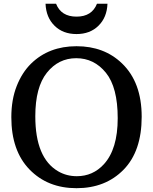

<svg xmlns="http://www.w3.org/2000/svg" viewBox="-20 -987 811 1017"><path d="M40 0ZM40 -366.2Q40 -459 68.4 -531Q96.7 -603 144.5 -649.9Q238.8 -742.2 385.3 -742.2Q531.7 -742.2 626 -651.4Q730.5 -551.3 730.5 -368.7Q730.5 -186 634.5 -88.1Q538.6 9.8 385.3 9.8Q232.4 9.8 136.2 -89.4Q40 -188.5 40 -366.2ZM386.7 -53.7Q472.2 -53.7 530.3 -117.2Q603.5 -197.3 603.5 -360.8Q603.5 -524.4 541 -601.6Q478.5 -678.7 383.8 -678.7Q289.6 -678.7 228.3 -601.8Q167 -524.9 167 -371.1Q167 -149.9 288.1 -79.6Q332.5 -53.7 386.7 -53.7ZM385.3 -898.9Q466.8 -898.9 493.7 -967.3H549.3Q546.4 -894.5 501.5 -850.6Q457 -806.6 385.3 -806.6Q313.5 -806.6 269 -850.6Q224.1 -894.5 221.2 -967.3H276.9Q303.7 -898.9 385.3 -898.9Z"/></svg>

Font: Arbutus Slab
Style: Regular
Weight: 400
Version: Version 1.002; ttfautohint (v0.92) -l 10 -r 16 -G 200 -x 7 -